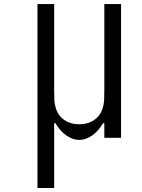

<svg xmlns="http://www.w3.org/2000/svg" viewBox="-20 -687 707 957"><path d="M256.5 -72.9H250V250H166.7V-666.7H250V-238.9Q250 -203.1 251 -185.5Q252 -168 258.8 -146.2Q265.6 -124.3 279.3 -108.1Q314.5 -67.7 375 -67.7Q435.5 -67.7 470.7 -108.1Q484.4 -124.3 491.2 -146.2Q498 -168 499 -185.5Q500 -203.1 500 -238.9V-666.7H583.3V0H500V-72.9H493.5Q472 -35.2 440.1 -12.4Q408.2 10.4 375 10.4Q341.8 10.4 309.9 -12.4Q278 -35.2 256.5 -72.9Z"/></svg>

Font: TypoPRO Monoid
Style: Regular
Weight: 400
Width: 4
Monospace: yes
Designer: Andreas Larsen (@larsenwork)
Version: Version 0.61